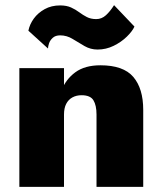

<svg xmlns="http://www.w3.org/2000/svg" viewBox="-20 -724 630 744"><path d="M228 -460H55V0H228ZM354 -280V0H535V-298Q535 -381 496.5 -426Q458 -471 369 -471Q309 -471 272 -444Q235 -417 217.5 -372Q200 -327 200 -272L228 -280Q228 -305 236.5 -321.5Q245 -338 260.5 -346.5Q276 -355 296 -355Q330 -355 342 -335.5Q354 -316 354 -280ZM90 -605 166 -536Q166 -544 170 -556Q174 -568 184.5 -577.5Q195 -587 213 -587Q239 -587 261.5 -573Q284 -559 307.5 -545.5Q331 -532 358 -532Q391 -532 420.5 -546.5Q450 -561 471.5 -582Q493 -603 501 -621L422 -704Q407 -680 390.5 -665Q374 -650 353 -650Q332 -650 316.5 -658Q301 -666 287 -676.5Q273 -687 255.5 -695Q238 -703 213 -703Q179 -703 153 -688.5Q127 -674 111 -652Q95 -630 90 -605Z"/></svg>

Font: Jost ExtraBold
Style: Regular
Weight: 800
Version: Version 3.710